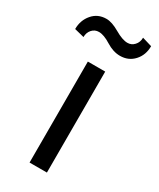

<svg xmlns="http://www.w3.org/2000/svg" viewBox="-239 -809 720 870"><g transform="rotate(30 120.5 -373.5)"><path d="M166.5 0H75.7V-528.3H166.5ZM289.1 -731.9Q289.1 -685.5 260.7 -654.5Q232.4 -623.5 188 -623.5Q152.3 -623.5 115.5 -646.7Q78.6 -669.9 52.7 -669.9Q31.2 -669.9 17.1 -654.1Q2.9 -638.2 2.9 -614.7L-47.9 -627.4Q-47.9 -673.3 -20 -705.8Q7.8 -738.3 52.7 -738.3Q81.5 -738.3 121.6 -714.8Q161.6 -691.4 188 -691.4Q209 -691.4 223.6 -707.3Q238.3 -723.1 238.3 -747.1Z"/></g></svg>

Font: Roboto Web
Style: Regular
Weight: 400
Designer: Google
Version: Version 1.200310; 2013